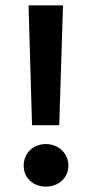

<svg xmlns="http://www.w3.org/2000/svg" viewBox="-20 -684 333 713"><path d="M99 -219H200L214 -664H86ZM150 -149C102 -149 68 -114 68 -69C68 -24 102 9 150 9C198 9 234 -24 234 -69C234 -114 198 -149 150 -149Z"/></svg>

Font: Karla
Style: Bold Stencil
Weight: 400
Designer: Jonathan Pinhorn
Version: Version 1.000